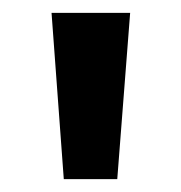

<svg xmlns="http://www.w3.org/2000/svg" viewBox="-20 -734 281 298"><path d="M182 -714 162 -456H79L60 -714Z"/></svg>

Font: Noto Sans SemiCondensed SemiBold
Style: Regular
Weight: 600
Width: 4
Designer: Monotype Design Team
Foundry: Monotype Imaging Inc.
Version: Version 2.013; ttfautohint (v1.8.4.7-5d5b)